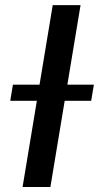

<svg xmlns="http://www.w3.org/2000/svg" viewBox="-20 -748 395 768"><path d="M302.2 -727.5 181.6 0H70.3L190.9 -727.5ZM21 -344.7 31.7 -409.2H355.5L344.7 -344.7Z"/></svg>

Font: Inter 17pt Medium
Style: Italic
Weight: 500
Italic angle: -9.3988°
Version: Version 4.001;git-66647c0bb